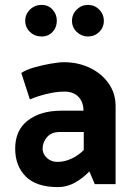

<svg xmlns="http://www.w3.org/2000/svg" viewBox="-20 -752 543 784"><path d="M154 -145Q154 -171 172 -192Q190 -213 224 -213H322V-139Q297 -115 269.5 -103Q242 -91 215 -91Q197 -91 183.5 -98.5Q170 -106 162 -118.5Q154 -131 154 -145ZM102 -346Q129 -358 169 -368Q209 -378 243 -378Q279 -378 299.5 -357.5Q320 -337 321 -301V-300H226Q144 -299 93 -259.5Q42 -220 42 -145Q42 -75 85 -31.5Q128 12 217 12Q253 12 285.5 -6Q318 -24 345 -52L367 0H452V-319Q452 -371 423.5 -411.5Q395 -452 347 -475Q299 -498 241 -498Q221 -498 186.5 -492Q152 -486 119 -476.5Q86 -467 67 -454ZM150 -603Q177 -603 194.5 -621.5Q212 -640 212 -667Q212 -694 194.5 -713Q177 -732 150 -732Q122 -732 102.5 -713Q83 -694 83 -667Q83 -640 102.5 -621.5Q122 -603 150 -603ZM339 -603Q366 -603 385 -621.5Q404 -640 404 -667Q404 -694 385 -713Q366 -732 339 -732Q313 -732 293.5 -713Q274 -694 274 -667Q274 -640 293.5 -621.5Q313 -603 339 -603Z"/></svg>

Font: Catamaran
Style: Bold
Weight: 700
Designer: Pria Ravichandran
Version: Version 2.000